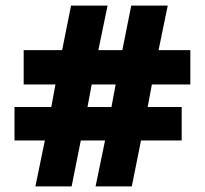

<svg xmlns="http://www.w3.org/2000/svg" viewBox="-20 -762 735 689"><path d="M107 -93H237L270 -258H357L323 -93H453L486 -258H632V-378H510L525 -459H663V-582H549L582 -742H451L419 -582H333L366 -742H235L203 -582H65V-459H179L164 -378H32V-258H141ZM294 -378 309 -459H395L380 -378Z"/></svg>

Font: Noto Sans Telugu UI Black
Style: Regular
Weight: 900
Designer: Jelle Bosma - Monotype Design Team
Foundry: Monotype Imaging Inc.
Version: Version 2.005